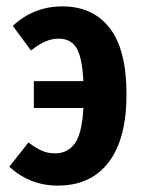

<svg xmlns="http://www.w3.org/2000/svg" viewBox="-20 -566 446 601"><path d="M376 -271Q376 -131 320 -58Q264 15 161 15Q74 15 9 -44L69 -120Q93 -102 111.5 -94Q130 -86 153 -86Q192 -86 214.5 -117.5Q237 -149 241 -228H86V-312H241Q237 -388 219 -416.5Q201 -445 164 -445Q142 -445 121.5 -436Q101 -427 77 -408L20 -485Q86 -546 175 -546Q271 -546 323.5 -478Q376 -410 376 -271Z"/></svg>

Font: Fira Sans Extra Condensed SemiBold
Style: Regular
Weight: 600
Width: 1
Designer: Carrois Corporate & Edenspiekermann AG
Foundry: Carrois Corporate GbR & Edenspiekermann AG
Version: Version 4.203